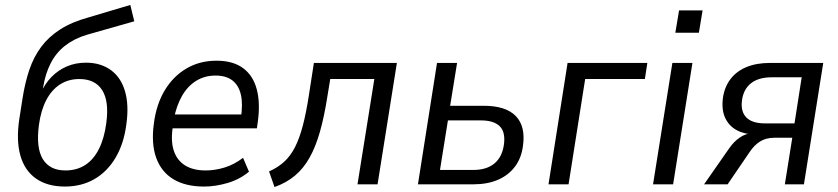

<svg xmlns="http://www.w3.org/2000/svg" viewBox="-20 -744 3384 775"><path d="M242 9Q171 9 125 -23.5Q79 -56 62 -117Q45 -178 58 -264L71 -347Q81 -411 98.5 -462.5Q116 -514 146 -554.5Q176 -595 222.5 -625Q269 -655 338 -674L506 -724L522 -658L332 -604Q281 -589 244 -560.5Q207 -532 185 -489.5Q163 -447 154 -391L150 -367H144Q161 -406 188 -433.5Q215 -461 250 -476Q285 -491 327 -491Q386 -491 427 -461.5Q468 -432 484.5 -376Q501 -320 490 -242Q480 -164 446.5 -107.5Q413 -51 361 -21Q309 9 242 9ZM244 -56Q290 -56 324 -78Q358 -100 379.5 -143Q401 -186 409 -247Q421 -335 392.5 -380Q364 -425 300 -425Q256 -425 222 -403Q188 -381 166.5 -339.5Q145 -298 137 -239Q125 -147 153 -101.5Q181 -56 244 -56Z M804 9Q729 9 680 -20.5Q631 -50 610.5 -107Q590 -164 601 -245Q611 -323 645 -379.5Q679 -436 732.5 -467.5Q786 -499 854 -499Q920 -499 960.5 -469.5Q1001 -440 1016 -385Q1031 -330 1021 -255L1017 -226H660L669 -282H971L952 -265Q961 -323 952.5 -361Q944 -399 918.5 -419Q893 -439 850 -439Q806 -439 771.5 -417.5Q737 -396 714.5 -356.5Q692 -317 682 -264L679 -241Q668 -180 680.5 -139Q693 -98 726 -77Q759 -56 810 -56Q848 -56 887 -68Q926 -80 961 -107L985 -51Q948 -20 899 -5.5Q850 9 804 9Z M1088 11 1066 -52Q1102 -68 1127.5 -91.5Q1153 -115 1171 -150.5Q1189 -186 1202.5 -237.5Q1216 -289 1227 -361L1247 -490H1582L1504 0H1423L1491 -425H1313L1302 -358Q1289 -274 1271.5 -212.5Q1254 -151 1229.5 -107.5Q1205 -64 1170.5 -35Q1136 -6 1088 11Z M1667 0 1744 -490H1825L1797 -317H1933Q2022 -317 2062 -275.5Q2102 -234 2091 -156Q2085 -107 2059 -72Q2033 -37 1990.5 -18.5Q1948 0 1891 0ZM1756 -58H1890Q1944 -58 1975.5 -84Q2007 -110 2014 -160Q2021 -211 1997 -234.5Q1973 -258 1921 -258H1788Z M2194 0 2271 -490H2593L2583 -425H2342L2275 0Z M2706 -612 2721 -702H2816L2801 -612ZM2616 0 2694 -490H2775L2697 0Z M2822 0 2921 -142Q2942 -173 2967 -189.5Q2992 -206 3017 -206H3028L3027 -201Q2984 -202 2953 -219Q2922 -236 2907 -268.5Q2892 -301 2898 -348Q2904 -392 2928 -424Q2952 -456 2992.5 -473Q3033 -490 3088 -490H3303L3225 0H3148L3178 -188H3107Q3072 -188 3048 -173Q3024 -158 3005 -129L2917 0ZM3067 -246H3187L3216 -432H3095Q3042 -432 3011.5 -408Q2981 -384 2975 -339Q2969 -294 2992.5 -270Q3016 -246 3067 -246Z"/></svg>

Font: Nunito Sans 10pt SemiCondensed
Style: Italic
Weight: 400
Width: 4
Italic angle: -9°
Designer: Vernon Adams
Foundry: Vernon Adams
Version: Version 3.101;gftools[0.9.27]